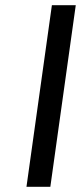

<svg xmlns="http://www.w3.org/2000/svg" viewBox="-20 -720 312 740"><path d="M82 0H174L272 -700H180Z"/></svg>

Font: Unageo
Style: Medium-Italic
Weight: 500
Designer: Richard Sepsi
Foundry: Richard Sepsi
Version: Version 2.000